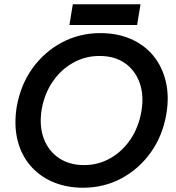

<svg xmlns="http://www.w3.org/2000/svg" viewBox="-20 -867 824 899"><path d="M369 12Q290 12 226.5 -15.5Q163 -43 120.5 -93.5Q78 -144 61.5 -213Q45 -282 58 -365Q76 -469 131.5 -546.5Q187 -624 269.5 -668Q352 -712 450 -712Q529 -712 592.5 -684.5Q656 -657 697.5 -606.5Q739 -556 756 -486.5Q773 -417 759 -334Q742 -232 686.5 -154Q631 -76 549 -32Q467 12 369 12ZM374 -94Q440 -94 496.5 -126Q553 -158 591 -214.5Q629 -271 642 -345Q655 -421 633.5 -480Q612 -539 564 -572Q516 -605 446 -605Q379 -605 322 -573Q265 -541 226.5 -484.5Q188 -428 175 -354Q163 -278 184.5 -219.5Q206 -161 255 -127.5Q304 -94 374 -94ZM305 -750 321 -847H638L622 -750Z"/></svg>

Font: Figtree SemiBold
Style: Italic
Weight: 600
Italic angle: -9.5°
Foundry: Erik Kennedy
Version: Version 2.001;gftools[0.9.30]